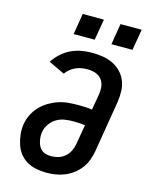

<svg xmlns="http://www.w3.org/2000/svg" viewBox="-138 -1035 876 1129"><g transform="rotate(15 300.0 -470.5)"><path d="M258 8Q226 8 195 2Q164 -4 138 -19Q112 -34 93.5 -57.5Q75 -81 65.5 -110Q56 -139 52.5 -170.5Q49 -202 54 -234Q59 -264 73 -292.5Q87 -321 109.5 -344.5Q132 -368 160 -384.5Q188 -401 217.5 -410.5Q247 -420 277.5 -422.5Q308 -425 338 -425Q359 -425 379.5 -424Q400 -423 420 -420L437 -518Q439 -535 439 -551.5Q439 -568 434 -583Q429 -598 419 -610Q409 -622 395.5 -629Q382 -636 365.5 -639Q349 -642 333 -642Q315 -642 297.5 -639Q280 -636 263 -628.5Q246 -621 231 -609Q216 -597 205 -581L107 -627Q125 -655 150.5 -678.5Q176 -702 206.5 -716.5Q237 -731 269 -737Q301 -743 333 -743Q367 -743 399.5 -738Q432 -733 460.5 -719.5Q489 -706 511 -683.5Q533 -661 545 -631.5Q557 -602 558 -569Q559 -536 554 -502L502 -187Q497 -160 487 -133Q477 -106 459.5 -82.5Q442 -59 418 -41Q394 -23 367.5 -12Q341 -1 313 3.5Q285 8 258 8ZM259 -93Q281 -93 303.5 -100Q326 -107 343.5 -123Q361 -139 371 -160.5Q381 -182 384 -203L404 -320Q386 -323 368 -324Q350 -325 332 -325Q306 -325 280 -321Q254 -317 230.5 -303Q207 -289 191 -266Q175 -243 171 -218Q168 -202 169 -187Q170 -172 173.5 -157.5Q177 -143 184 -130Q191 -117 202.5 -108.5Q214 -100 229 -96.5Q244 -93 259 -93ZM559 -821H431L452 -949H581ZM201 -821 222 -949H351L329 -821Z"/></g></svg>

Font: Iosevka SS04 Extended
Style: Bold Italic
Weight: 700
Width: 7
Italic angle: -9°
Monospace: yes
Designer: Belleve Invis
Foundry: Belleve Invis
Version: Version 19.0.0; ttfautohint (v1.8.4)